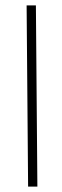

<svg xmlns="http://www.w3.org/2000/svg" viewBox="-20 -694 232 714"><path d="M84.5 0H119L113.5 -674H79Z"/></svg>

Font: Anybody Condensed ExtraLight
Style: Italic
Weight: 250
Width: 3
Italic angle: -10°
Version: Version 1.113;gftools[0.9.25]